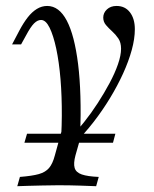

<svg xmlns="http://www.w3.org/2000/svg" viewBox="-20 -446 523 652"><path d="M183.1 79Q189.5 13.7 189.9 -52.4Q190.3 -118.5 185.5 -177Q180.6 -235.5 171 -280.6Q161.3 -325.8 148.4 -352Q135.5 -378.2 119.4 -378.2Q107.3 -378.2 95.6 -366.5Q83.9 -354.8 68.5 -325.8L51.6 -295.2H21L46 -342.7Q59.7 -368.5 74.2 -387.1Q88.7 -405.6 105.2 -415.7Q121.8 -425.8 140.3 -425.8Q180.6 -425.8 206.9 -375.8Q233.1 -325.8 245.2 -228.2Q257.3 -130.6 252.4 13.7L225 44.4ZM38.7 186.3 47.6 154.8Q88.7 151.6 111.7 145.2Q134.7 138.7 146.8 124.2Q158.9 109.7 166.1 82.3L207.3 -66.9L233.9 26.6L257.3 7.3L236.3 81.5Q229 108.9 233.5 124.2Q237.9 139.5 257.7 146.4Q277.4 153.2 315.3 154.8L306.5 186.3Q285.5 185.5 251.2 184.3Q216.9 183.1 177.4 183.1Q150 183.1 123.4 183.9Q96.8 184.7 74.6 185.1Q52.4 185.5 38.7 186.3ZM233.1 41.1 217.7 21.8Q241.1 -0.8 265.3 -31Q289.5 -61.3 311.7 -95.6Q333.9 -129.8 352 -163.7Q370.2 -197.6 380.6 -227.8Q391.1 -258.1 391.1 -280.6Q391.1 -301.6 381.9 -315.3Q372.6 -329 360.9 -339.5Q349.2 -350 339.9 -360.9Q330.6 -371.8 330.6 -386.3Q330.6 -402.4 343.1 -414.1Q355.6 -425.8 375.8 -425.8Q404.8 -425.8 421.4 -404Q437.9 -382.3 437.9 -346.8Q437.9 -314.5 427.4 -276.2Q416.9 -237.9 398 -196.4Q379 -154.8 353.6 -112.9Q328.2 -71 297.6 -31.5Q266.9 8.1 233.1 41.1ZM62.9 38.7 71.8 8.1H371.8L363.7 38.7Z"/></svg>

Font: Playfair 12pt Light
Style: Italic
Weight: 300
Italic angle: -15.6°
Designer: Claus Eggers Sørensen
Foundry: Claus Eggers Sørensen
Version: Version 2.000;gftools[0.9.28]